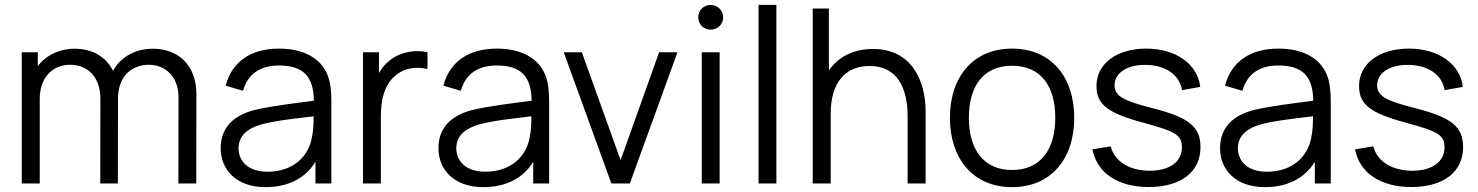

<svg xmlns="http://www.w3.org/2000/svg" viewBox="-20 -755 6080 790"><path d="M69.5 0H143.5V-348.5C143.5 -433 193.5 -488.5 268.5 -488.5C343 -488.5 393 -435.5 393 -349.5L392.5 0H465L465.5 -348.5C465.5 -449 530 -488.5 591.5 -488.5C662.5 -488.5 714.5 -438 714.5 -354.5L714 0H787.5L788 -368.5C788 -482.5 717.5 -554.5 608.5 -554.5C536.5 -554.5 476.5 -520.5 445 -463.5C416 -522.5 358.5 -554.5 287.5 -554.5C223.5 -554.5 169 -527 135.5 -483V-540H69.5Z M1072.5 15C1164.5 15 1236 -21 1278 -89V0H1343.5V-335.5C1343.5 -375.5 1340.5 -415.5 1327.5 -447C1299 -517 1227 -555 1128.5 -555C1009.5 -555 933.5 -499 908.5 -402.5L980 -381.5C1000.5 -453.5 1053.5 -485.5 1127.5 -485.5C1230.5 -485.5 1270 -438.5 1271.5 -340.5C1199.5 -331 1098.5 -319.5 1025.5 -302C945 -280.5 888 -233.5 888 -145C888 -59 950 15 1072.5 15ZM1081 -48.5C994 -48.5 961.5 -98 961.5 -145C961.5 -203.5 1009 -229.5 1055 -243C1114.5 -259 1199.5 -268 1270.5 -276.5C1270.5 -252 1269.5 -217 1263.5 -190.5C1249.5 -109 1184 -48.5 1081 -48.5Z M1473.5 0H1547V-269.5C1547 -334 1556 -404 1610 -446.5C1649 -478.5 1699 -480.5 1739 -471V-540C1691.5 -552 1624 -541.5 1581.5 -504.5C1565.5 -492.5 1551 -475 1539.5 -454.5V-540H1473.5Z M1968.5 15C2060.5 15 2132 -21 2174 -89V0H2239.5V-335.5C2239.5 -375.5 2236.5 -415.5 2223.5 -447C2195 -517 2123 -555 2024.5 -555C1905.5 -555 1829.5 -499 1804.5 -402.5L1876 -381.5C1896.5 -453.5 1949.5 -485.5 2023.5 -485.5C2126.5 -485.5 2166 -438.5 2167.5 -340.5C2095.5 -331 1994.5 -319.5 1921.5 -302C1841 -280.5 1784 -233.5 1784 -145C1784 -59 1846 15 1968.5 15ZM1977 -48.5C1890 -48.5 1857.5 -98 1857.5 -145C1857.5 -203.5 1905 -229.5 1951 -243C2010.5 -259 2095.5 -268 2166.5 -276.5C2166.5 -252 2165.5 -217 2159.5 -190.5C2145.5 -109 2080 -48.5 1977 -48.5Z M2495.5 0H2571.5L2767.5 -540H2692L2533.5 -96L2374 -540H2299.5Z M2904 -633C2933 -633 2955.5 -655 2955.5 -683.5C2955.5 -712.5 2933 -734.5 2904 -734.5C2875 -734.5 2853 -712.5 2853 -683.5C2853 -655 2875 -633 2904 -633ZM2867.5 0H2941V-540H2867.5Z M3101 0H3174.5V-735H3101Z M3324 0H3398V-288C3398 -410 3454 -483.5 3558 -483.5C3671 -483.5 3714.5 -394.5 3714.5 -275.5V0H3788.5V-297C3788.5 -418.5 3734 -553.5 3572 -553.5C3494.5 -553.5 3430.5 -523.5 3390.5 -465V-720H3324Z M4144 15C4304 15 4400 -100.5 4400 -270.5C4400 -437.5 4306 -555 4144 -555C3986 -555 3888.5 -440.5 3888.5 -270.5C3888.5 -103 3983 15 4144 15ZM4144 -55.5C4027 -55.5 3966.5 -140.5 3966.5 -270.5C3966.5 -396.5 4023 -484.5 4144 -484.5C4263 -484.5 4322 -400.5 4322 -270.5C4322 -143 4264 -55.5 4144 -55.5Z M4706.5 14.5C4839 14.5 4919.5 -47.5 4919.5 -149.5C4919.5 -233 4873 -271.5 4724 -309.5C4596.5 -341.5 4566 -361.5 4566 -404.5C4566 -455.5 4619 -489.5 4695.5 -488C4776.5 -486.5 4833 -447.5 4843.5 -384L4918.5 -397.5C4907.5 -491.5 4818.5 -555 4696.5 -555C4574.5 -555 4491.5 -493 4491.5 -401C4491.5 -325.5 4536.5 -290 4683 -250.5C4820 -213.5 4843 -198.5 4843 -148.5C4843 -89.5 4792.5 -52.5 4710.5 -52.5C4626.5 -52.5 4565.5 -91.5 4550 -153L4475 -140.5C4493.5 -43 4580 14.5 4706.5 14.5Z M5184.5 15C5276.5 15 5348 -21 5390 -89V0H5455.5V-335.5C5455.5 -375.5 5452.5 -415.5 5439.5 -447C5411 -517 5339 -555 5240.5 -555C5121.5 -555 5045.5 -499 5020.5 -402.5L5092 -381.5C5112.5 -453.5 5165.5 -485.5 5239.5 -485.5C5342.5 -485.5 5382 -438.5 5383.5 -340.5C5311.5 -331 5210.5 -319.5 5137.5 -302C5057 -280.5 5000 -233.5 5000 -145C5000 -59 5062 15 5184.5 15ZM5193 -48.5C5106 -48.5 5073.5 -98 5073.5 -145C5073.5 -203.5 5121 -229.5 5167 -243C5226.5 -259 5311.5 -268 5382.5 -276.5C5382.5 -252 5381.5 -217 5375.5 -190.5C5361.5 -109 5296 -48.5 5193 -48.5Z M5787 14.5C5919.5 14.5 6000 -47.5 6000 -149.5C6000 -233 5953.5 -271.5 5804.5 -309.5C5677 -341.5 5646.5 -361.5 5646.5 -404.5C5646.5 -455.5 5699.5 -489.5 5776 -488C5857 -486.5 5913.5 -447.5 5924 -384L5999 -397.5C5988 -491.5 5899 -555 5777 -555C5655 -555 5572 -493 5572 -401C5572 -325.5 5617 -290 5763.5 -250.5C5900.5 -213.5 5923.5 -198.5 5923.5 -148.5C5923.5 -89.5 5873 -52.5 5791 -52.5C5707 -52.5 5646 -91.5 5630.5 -153L5555.5 -140.5C5574 -43 5660.5 14.5 5787 14.5Z"/></svg>

Font: Hauora
Style: Regular
Weight: 400
Designer: Mikhail Sharanda
Foundry: WCYS & Co.
Version: Version 1.010